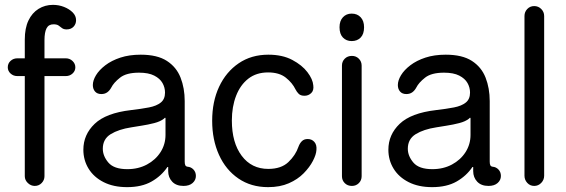

<svg xmlns="http://www.w3.org/2000/svg" viewBox="-20 -755 2329 790"><path d="M123 10Q107 10 94.5 -2Q82 -14 82 -30V-592Q82 -639 97 -670.5Q112 -702 138.5 -718.5Q165 -735 198 -735Q222 -735 243.5 -726.5Q265 -718 279 -704Q293 -690 293 -672Q293 -656 282.5 -645Q272 -634 254 -634Q242 -634 235 -639.5Q228 -645 221 -650Q214 -655 200 -655Q180 -655 171.5 -638.5Q163 -622 163 -590V-30Q163 -14 151.5 -2Q140 10 123 10ZM51 -442Q35 -442 23.5 -452.5Q12 -463 12 -478Q12 -494 23.5 -504.5Q35 -515 51 -515H251Q267 -515 278.5 -504Q290 -493 290 -478Q290 -463 278.5 -452.5Q267 -442 251 -442Z M503 15Q447 15 406.5 -5.5Q366 -26 344.5 -61Q323 -96 323 -139Q323 -201 369.5 -245.5Q416 -290 519 -302Q562 -307 593 -313Q624 -319 641.5 -333Q659 -347 659 -374Q659 -395 648.5 -413.5Q638 -432 614.5 -444Q591 -456 552 -456Q500 -456 474 -435.5Q448 -415 438 -395Q431 -382 421 -375Q411 -368 397 -368Q380 -368 371 -378.5Q362 -389 362 -405Q362 -424 375 -445.5Q388 -467 413.5 -486.5Q439 -506 475.5 -518Q512 -530 559 -530Q627 -530 666.5 -504.5Q706 -479 723 -435.5Q740 -392 740 -339V-90Q740 -80 742.5 -75Q745 -70 752 -69Q766 -68 776 -57.5Q786 -47 786 -31Q786 -14 772.5 -2Q759 10 735 10Q705 10 688.5 -7.5Q672 -25 672 -51V-68H669Q644 -31 603.5 -8Q563 15 503 15ZM504 -59Q549 -59 584.5 -78Q620 -97 640.5 -129Q661 -161 661 -200V-268Q661 -270 659.5 -270.5Q658 -271 655 -267Q640 -255 614.5 -248.5Q589 -242 563 -238Q537 -234 520 -231Q468 -223 435.5 -203Q403 -183 403 -143Q403 -113 426 -86Q449 -59 504 -59Z M1083 15Q1013 15 961 -20.5Q909 -56 881 -118Q853 -180 853 -258Q853 -337 881.5 -398Q910 -459 962 -494.5Q1014 -530 1084 -530Q1142 -530 1182.5 -508.5Q1223 -487 1245 -458Q1267 -429 1269 -404Q1272 -383 1260.5 -372Q1249 -361 1233 -361Q1217 -361 1209 -369Q1201 -377 1196 -387Q1183 -414 1156 -435.5Q1129 -457 1083 -457Q1035 -457 1002 -431.5Q969 -406 951.5 -361Q934 -316 934 -259Q934 -168 974.5 -114Q1015 -60 1084 -60Q1137 -60 1166.5 -88Q1196 -116 1208 -151Q1213 -165 1222 -174Q1231 -183 1246 -183Q1263 -183 1273.5 -171Q1284 -159 1282 -138Q1281 -119 1267.5 -93Q1254 -67 1229.5 -42Q1205 -17 1168.5 -1Q1132 15 1083 15Z M1428 10Q1410 10 1398.5 -1.5Q1387 -13 1387 -30V-485Q1387 -502 1398.5 -513.5Q1410 -525 1428 -525Q1445 -525 1456.5 -513.5Q1468 -502 1468 -485V-30Q1468 -13 1456.5 -1.5Q1445 10 1428 10ZM1427 -586Q1405 -586 1391 -600.5Q1377 -615 1377 -643Q1377 -669 1391 -684Q1405 -699 1427 -699Q1450 -699 1464 -684Q1478 -669 1478 -643Q1478 -615 1464 -600.5Q1450 -586 1427 -586Z M1758 15Q1702 15 1661.5 -5.5Q1621 -26 1599.5 -61Q1578 -96 1578 -139Q1578 -201 1624.5 -245.5Q1671 -290 1774 -302Q1817 -307 1848 -313Q1879 -319 1896.5 -333Q1914 -347 1914 -374Q1914 -395 1903.5 -413.5Q1893 -432 1869.5 -444Q1846 -456 1807 -456Q1755 -456 1729 -435.5Q1703 -415 1693 -395Q1686 -382 1676 -375Q1666 -368 1652 -368Q1635 -368 1626 -378.5Q1617 -389 1617 -405Q1617 -424 1630 -445.5Q1643 -467 1668.5 -486.5Q1694 -506 1730.5 -518Q1767 -530 1814 -530Q1882 -530 1921.5 -504.5Q1961 -479 1978 -435.5Q1995 -392 1995 -339V-90Q1995 -80 1997.5 -75Q2000 -70 2007 -69Q2021 -68 2031 -57.5Q2041 -47 2041 -31Q2041 -14 2027.5 -2Q2014 10 1990 10Q1960 10 1943.5 -7.5Q1927 -25 1927 -51V-68H1924Q1899 -31 1858.5 -8Q1818 15 1758 15ZM1759 -59Q1804 -59 1839.5 -78Q1875 -97 1895.5 -129Q1916 -161 1916 -200V-268Q1916 -270 1914.5 -270.5Q1913 -271 1910 -267Q1895 -255 1869.5 -248.5Q1844 -242 1818 -238Q1792 -234 1775 -231Q1723 -223 1690.5 -203Q1658 -183 1658 -143Q1658 -113 1681 -86Q1704 -59 1759 -59Z M2178 10Q2161 10 2149.5 -2.5Q2138 -15 2138 -32V-689Q2138 -706 2149.5 -718Q2161 -730 2178 -730Q2195 -730 2207 -718Q2219 -706 2219 -689V-32Q2219 -15 2207 -2.5Q2195 10 2178 10Z"/></svg>

Font: National Park
Style: Regular
Weight: 400
Designer: Andrea Herstowski, Ben Hoepner
Version: Version 1.009